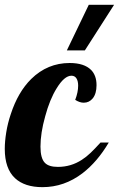

<svg xmlns="http://www.w3.org/2000/svg" viewBox="-33 -770 493 796"><path d="M335 -750H439.9L318.8 -561H244.1ZM29.3 -31.2Q-13.2 -70.8 -13.2 -152.8Q-13.2 -183.6 -7.1 -221.4Q-1 -259.3 11.7 -296.9Q41.5 -388.2 96.2 -442.4Q163.6 -508.8 255.9 -508.8Q315.9 -508.8 344.7 -480Q367.2 -457 367.2 -417Q367.2 -381.8 351.6 -362.3Q336.9 -344.2 314 -344.2Q297.4 -344.2 278.8 -356Q291 -387.7 291 -415Q291 -434.1 283.9 -445.1Q276.9 -456.1 263.2 -456.1Q233.9 -456.1 202.1 -404.3Q173.3 -358.4 154.3 -287.6Q134.8 -218.3 134.8 -162.1Q134.8 -113.3 153.3 -94.7Q169.4 -78.1 207 -78.1Q261.2 -78.1 306.2 -107.4Q325.2 -119.6 342.8 -136.5Q360.4 -153.3 383.8 -179.2H418Q370.6 -99.1 309.1 -51.8Q233.4 5.9 143.1 5.9Q69.3 5.9 29.3 -31.2Z"/></svg>

Font: Pattaya
Style: Regular
Weight: 400
Designer: Pablo Impallari / Thai characters Designed by Thanarat Vachiruckul and Suppakit Chalermlarp
Foundry: Pablo Impallari
Version: Version 2.000